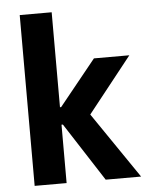

<svg xmlns="http://www.w3.org/2000/svg" viewBox="-53 -788 667 832"><g transform="rotate(-5 280.5 -371.5)"><path d="M64 0H203V-254H209L373 0H527L331 -287L522 -528H368L208 -330H203V-743H64Z"/></g></svg>

Font: Be Vietnam
Style: Bold
Weight: 700
Designer: Gabriel Lam
Foundry: TypeRant
Version: Version 4.000